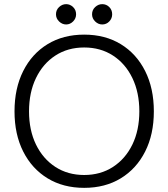

<svg xmlns="http://www.w3.org/2000/svg" viewBox="-20 -889 811 926"><path d="M386 17Q285 17 209.5 -29Q134 -75 92 -158Q50 -241 50 -352Q50 -463 92 -546.5Q134 -630 209.5 -676Q285 -722 386 -722Q487 -722 562.5 -676Q638 -630 680 -546.5Q722 -463 722 -352Q722 -241 680 -158Q638 -75 562.5 -29Q487 17 386 17ZM386 -45Q465 -45 525 -84Q585 -123 618.5 -192Q652 -261 652 -352Q652 -443 618.5 -512.5Q585 -582 525 -621Q465 -660 386 -660Q307 -660 247 -621Q187 -582 153.5 -512.5Q120 -443 120 -352Q120 -261 153.5 -192Q187 -123 247 -84Q307 -45 386 -45ZM299 -771Q280 -771 265 -785.5Q250 -800 250 -820Q250 -841 265 -855Q280 -869 299 -869Q318 -869 332.5 -855Q347 -841 347 -820Q347 -800 332.5 -785.5Q318 -771 299 -771ZM473 -771Q454 -771 439 -785.5Q424 -800 424 -820Q424 -841 439 -855Q454 -869 473 -869Q493 -869 507 -855Q521 -841 521 -820Q521 -800 507 -785.5Q493 -771 473 -771Z"/></svg>

Font: TikTok Sans 24pt Light
Style: Regular
Weight: 300
Version: Version 4.000